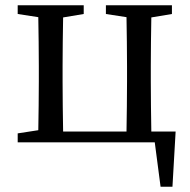

<svg xmlns="http://www.w3.org/2000/svg" viewBox="-20 -539 720 727"><path d="M553 -41C552 -97 551 -176 551 -230V-289C551 -342 552 -418 553 -473L631 -486V-519H381V-486L459 -474C460 -418 461 -342 461 -289V-230C461 -176 460 -97 459 -41H219C218 -97 217 -176 217 -230V-289C217 -342 218 -418 219 -473L297 -486V-519H47V-486L125 -474C126 -418 127 -342 127 -289V-230C127 -177 126 -101 125 -46L47 -34V0H566L588 168H633L645 -41Z"/></svg>

Font: Source Han Serif JP Medium
Style: Regular
Weight: 500
Designer: Ryoko NISHIZUKA 西塚涼子 (kana & ideographs); Frank Grießhammer (Latin, Greek & Cyrillic); Wenlong ZHANG 张文龙 (bopomofo); San
Foundry: Adobe Systems Incorporated
Version: Version 1.001;PS 1.001;hotconv 16.6.54;makeotf.lib2.5.65590